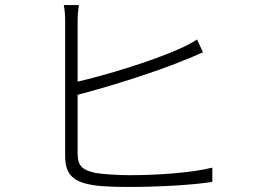

<svg xmlns="http://www.w3.org/2000/svg" viewBox="-20 -745 996 755"><path d="M230.8 -725.1C234.7 -706 236.2 -683.9 236.2 -660.9V-131C236.2 -56.1 272 -30.2 339.8 -18.1C380 -11 436.1 -9.9 489 -9.9C593 -9.9 736.2 -16.7 815 -29.8V-85.9C734 -65 593 -56.1 490.1 -56.1C441.1 -56.1 386 -60 355.1 -65C307.2 -76 285.2 -89.1 285.2 -142V-372.2C400.2 -402 585.9 -459.2 701 -507.1C728 -516 756 -530.9 778.1 -539.1L755 -589.8C734 -576 708.8 -562.9 682.9 -551.8C574.9 -503.9 398.1 -449.9 285.2 -424V-660.9C285.2 -685.7 287.3 -706 290.1 -725.1Z"/></svg>

Font: Karasuma Gothic
Style: Light
Weight: 300
Designer: Rasmus Andersson / Ryoko Nishizuka
Foundry: rsms
Version: Version 1.00